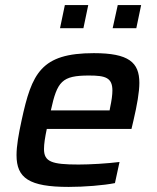

<svg xmlns="http://www.w3.org/2000/svg" viewBox="-20 -727 616 755"><path d="M235 -707 216 -616H308L327 -707ZM443 -707 423 -616H516L535 -707ZM250 8C311 8 387 2 432 -7L450 -90C402 -84 334 -80 289 -80C183 -80 153 -91 153 -141C153 -161 157 -187 164 -220H497L505 -254C519 -314 528 -365 528 -401C528 -482 486 -518 349 -518C141 -518 105 -439 65 -254C53 -199 45 -153 45 -117C45 -27 94 8 250 8ZM411 -293H180C205 -407 223 -430 330 -430C394 -430 422 -422 422 -371C422 -354 419 -332 413 -304Z"/></svg>

Font: Saira UNSAM Medium Italic
Style: Regular
Weight: 500
Italic angle: -12°
Designer: Hector Gatti with collaboration of the Omnibus-Type team
Foundry: Omnibus-Type
Version: Version 0.072;PS 000.072;hotconv 1.0.88;makeotf.lib2.5.64775